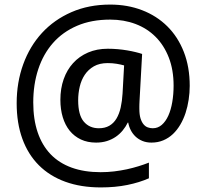

<svg xmlns="http://www.w3.org/2000/svg" viewBox="-20 -734 906 843"><path d="M813 -356.9Q813 -326.7 808.3 -296.1Q803.7 -265.6 794.7 -238Q785.6 -210.4 771.7 -186.8Q757.8 -163.1 739.3 -145.5Q720.7 -127.9 697 -117.9Q673.3 -107.9 645 -107.9Q623 -107.9 605.2 -115.2Q587.4 -122.6 574.7 -134.8Q562 -147 554 -162.8Q545.9 -178.7 543 -195.8H541Q532.2 -177.7 519 -161.6Q505.9 -145.5 488.5 -133.5Q471.2 -121.6 449.5 -114.7Q427.7 -107.9 401.9 -107.9Q364.3 -107.9 335.2 -121.6Q306.2 -135.3 286.1 -159.9Q266.1 -184.6 255.6 -219.2Q245.1 -253.9 245.1 -295.9Q245.1 -345.2 259.5 -386.2Q273.9 -427.2 301 -457Q328.1 -486.8 366.7 -503.4Q405.3 -520 453.1 -520Q475.1 -520 497.1 -518.1Q519 -516.1 539.1 -512.7Q559.1 -509.3 575.9 -505.1Q592.8 -501 604 -497.1L592.8 -293.9Q592.3 -283.2 592 -276.6Q591.8 -270 591.8 -266.1Q591.8 -262.2 591.8 -260.3Q591.8 -258.3 591.8 -256.8Q591.8 -231 596.9 -214.4Q602.1 -197.8 610.4 -188Q618.7 -178.2 629.2 -174.6Q639.6 -170.9 650.9 -170.9Q673.3 -170.9 690.4 -185.8Q707.5 -200.7 719 -226.1Q730.5 -251.5 736.3 -285.6Q742.2 -319.8 742.2 -357.9Q742.2 -427.2 721.2 -481.2Q700.2 -535.2 663.1 -572.3Q626 -609.4 575 -628.7Q523.9 -647.9 463.9 -647.9Q381.3 -647.9 318.4 -620.8Q255.4 -593.8 212.6 -545.2Q169.9 -496.6 147.9 -429.9Q126 -363.3 126 -284.2Q126 -210.4 145.3 -153.3Q164.6 -96.2 201.9 -57.1Q239.3 -18.1 294.7 2Q350.1 22 421.9 22Q451.7 22 480.7 18.6Q509.8 15.1 536.9 9.3Q564 3.4 588.4 -4.2Q612.8 -11.7 633.8 -20V48.8Q591.8 67.4 539.1 78.1Q486.3 88.9 422.9 88.9Q335.4 88.9 266.8 64Q198.2 39.1 150.6 -8.5Q103 -56.2 78.1 -124.8Q53.2 -193.4 53.2 -280.8Q53.2 -372.6 82 -451.9Q110.8 -531.2 164.3 -589.4Q217.8 -647.5 293.7 -680.7Q369.6 -713.9 463.9 -713.9Q540 -713.9 604 -689.2Q668 -664.6 714.6 -618.4Q761.2 -572.3 787.1 -506.1Q813 -439.9 813 -356.9ZM323.2 -293.9Q323.2 -229 347.9 -200Q372.6 -170.9 414.1 -170.9Q440.9 -170.9 460 -181.9Q479 -192.9 491.2 -213.1Q503.4 -233.4 509.8 -261.5Q516.1 -289.6 518.1 -323.2L524.9 -446.8Q511.2 -450.7 492.4 -453.9Q473.6 -457 453.1 -457Q417 -457 392.3 -442.9Q367.7 -428.7 352.3 -405.8Q336.9 -382.8 330.1 -353.5Q323.2 -324.2 323.2 -293.9Z"/></svg>

Font: WenQuanYi Micro Hei
Style: Regular
Weight: 400
Foundry: Ascender Corporation
Version: Version 0.2.0-beta